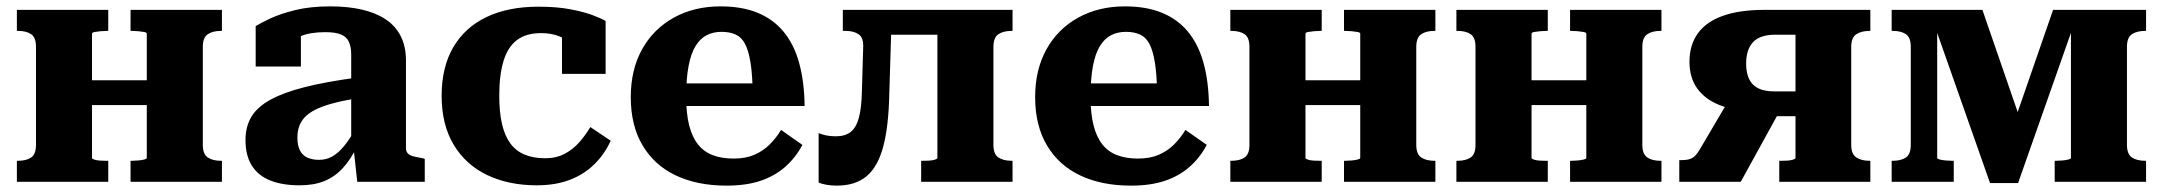

<svg xmlns="http://www.w3.org/2000/svg" viewBox="-20 -571 6793 603"><path d="M93 -116V-424Q93 -453 78 -463.5Q63 -474 36 -474H33V-540H320V-474H316Q307 -474 296 -473Q285 -472 277 -470.5Q269 -469 269 -465V-75Q269 -72 277 -69.5Q285 -67 296 -66.5Q307 -66 316 -66H320V0H33V-66H36Q63 -66 78 -76.5Q93 -87 93 -116ZM441 -75V-465Q441 -469 433 -470.5Q425 -472 414 -473Q403 -474 394 -474H390V-540H677V-474H674Q648 -474 632.5 -463.5Q617 -453 617 -424V-116Q617 -87 632.5 -76.5Q648 -66 674 -66H677V0H390V-66H394Q403 -66 414 -67Q425 -68 433 -70Q441 -72 441 -75ZM202 -241V-319H512V-241Z M1098 -327V-262Q1052 -254 1020 -245Q988 -236 967.5 -225Q947 -214 935.5 -201Q924 -188 919 -172.5Q914 -157 914 -139Q914 -114 922 -98.5Q930 -83 945.5 -76Q961 -69 982 -69Q1004 -69 1022.5 -79Q1041 -89 1059.5 -111Q1078 -133 1097 -167L1103 -115Q1083 -72 1057.5 -44Q1032 -16 999 -2.5Q966 11 921 11Q866 11 828 -4.5Q790 -20 770.5 -51.5Q751 -83 751 -131Q751 -174 770 -205Q789 -236 830.5 -258.5Q872 -281 937.5 -297.5Q1003 -314 1098 -327ZM1102 0 1090 -110 1083 -109V-400Q1083 -423 1076 -439Q1069 -455 1051.5 -462.5Q1034 -470 1001 -470Q955 -470 924.5 -457.5Q894 -445 882 -429Q875 -435 874.5 -443Q874 -451 880 -459Q886 -467 897 -472.5Q908 -478 925 -478V-362H783V-489Q799 -499 830 -513.5Q861 -528 908 -539.5Q955 -551 1018 -551Q1072 -551 1116 -541Q1160 -531 1191 -510.5Q1222 -490 1238.5 -457.5Q1255 -425 1255 -381V-106Q1255 -95 1261 -89Q1267 -83 1278.5 -80Q1290 -77 1308 -74L1314 -72V0Z M1692 -74Q1727 -74 1753.5 -88Q1780 -102 1800 -125Q1820 -148 1834 -172L1898 -129Q1879 -87 1846.5 -55Q1814 -23 1769 -6Q1724 11 1666 11Q1577 11 1509.5 -21.5Q1442 -54 1404.5 -117Q1367 -180 1367 -270Q1367 -360 1403.5 -422.5Q1440 -485 1508 -517.5Q1576 -550 1671 -550Q1728 -550 1770.5 -542Q1813 -534 1841 -523.5Q1869 -513 1882 -505V-339H1745V-486Q1758 -486 1766 -479.5Q1774 -473 1777.5 -463.5Q1781 -454 1780.5 -445Q1780 -436 1778 -431Q1761 -447 1736.5 -457Q1712 -467 1679 -467Q1633 -467 1604 -445.5Q1575 -424 1561.5 -380Q1548 -336 1548 -270Q1548 -219 1556.5 -182Q1565 -145 1582.5 -121Q1600 -97 1627.5 -85.5Q1655 -74 1692 -74Z M2135 -267Q2135 -214 2144.5 -177Q2154 -140 2172.5 -117Q2191 -94 2219 -83.5Q2247 -73 2284 -73Q2322 -73 2349.5 -85Q2377 -97 2397.5 -117.5Q2418 -138 2433 -163L2500 -116Q2479 -76 2446 -47Q2413 -18 2368 -3Q2323 12 2262 12Q2170 12 2102.5 -20Q2035 -52 1998 -114.5Q1961 -177 1961 -266Q1961 -352 1996.5 -416Q2032 -480 2096 -515.5Q2160 -551 2243 -551Q2310 -551 2359 -531Q2408 -511 2440.5 -472Q2473 -433 2489.5 -374.5Q2506 -316 2507 -238H2093V-309H2365L2344 -281Q2343 -338 2337 -375Q2331 -412 2320 -433Q2309 -454 2290.5 -462.5Q2272 -471 2246 -471Q2220 -471 2199.5 -460.5Q2179 -450 2164.5 -426.5Q2150 -403 2142.5 -363.5Q2135 -324 2135 -267Z M2687 -288 2691 -424Q2692 -453 2676.5 -463.5Q2661 -474 2635 -474H2627V-540H2781L2773 -278Q2771 -175 2754 -111Q2737 -47 2701.5 -17.5Q2666 12 2608 12Q2590 12 2574 9Q2558 6 2551 2V-153Q2557 -150 2571.5 -146.5Q2586 -143 2606 -143Q2634 -143 2651.5 -156.5Q2669 -170 2677.5 -201.5Q2686 -233 2687 -288ZM2924 -75V-540H3160V-474H3158Q3131 -474 3115.5 -463.5Q3100 -453 3100 -424V-116Q3100 -87 3115.5 -76.5Q3131 -66 3158 -66H3160V0H2873V-66H2877Q2886 -66 2897 -66.5Q2908 -67 2916 -69.5Q2924 -72 2924 -75ZM2721 -462V-540H3000V-462Z M3405 -267Q3405 -214 3414.5 -177Q3424 -140 3442.5 -117Q3461 -94 3489 -83.5Q3517 -73 3554 -73Q3592 -73 3619.5 -85Q3647 -97 3667.5 -117.5Q3688 -138 3703 -163L3770 -116Q3749 -76 3716 -47Q3683 -18 3638 -3Q3593 12 3532 12Q3440 12 3372.5 -20Q3305 -52 3268 -114.5Q3231 -177 3231 -266Q3231 -352 3266.5 -416Q3302 -480 3366 -515.5Q3430 -551 3513 -551Q3580 -551 3629 -531Q3678 -511 3710.5 -472Q3743 -433 3759.5 -374.5Q3776 -316 3777 -238H3363V-309H3635L3614 -281Q3613 -338 3607 -375Q3601 -412 3590 -433Q3579 -454 3560.5 -462.5Q3542 -471 3516 -471Q3490 -471 3469.5 -460.5Q3449 -450 3434.5 -426.5Q3420 -403 3412.5 -363.5Q3405 -324 3405 -267Z M3904 -116V-424Q3904 -453 3889 -463.5Q3874 -474 3847 -474H3844V-540H4131V-474H4127Q4118 -474 4107 -473Q4096 -472 4088 -470.5Q4080 -469 4080 -465V-75Q4080 -72 4088 -69.5Q4096 -67 4107 -66.5Q4118 -66 4127 -66H4131V0H3844V-66H3847Q3874 -66 3889 -76.5Q3904 -87 3904 -116ZM4252 -75V-465Q4252 -469 4244 -470.5Q4236 -472 4225 -473Q4214 -474 4205 -474H4201V-540H4488V-474H4485Q4459 -474 4443.5 -463.5Q4428 -453 4428 -424V-116Q4428 -87 4443.5 -76.5Q4459 -66 4485 -66H4488V0H4201V-66H4205Q4214 -66 4225 -67Q4236 -68 4244 -70Q4252 -72 4252 -75ZM4013 -241V-319H4323V-241Z M4614 -116V-424Q4614 -453 4599 -463.5Q4584 -474 4557 -474H4554V-540H4841V-474H4837Q4828 -474 4817 -473Q4806 -472 4798 -470.5Q4790 -469 4790 -465V-75Q4790 -72 4798 -69.5Q4806 -67 4817 -66.5Q4828 -66 4837 -66H4841V0H4554V-66H4557Q4584 -66 4599 -76.5Q4614 -87 4614 -116ZM4962 -75V-465Q4962 -469 4954 -470.5Q4946 -472 4935 -473Q4924 -474 4915 -474H4911V-540H5198V-474H5195Q5169 -474 5153.5 -463.5Q5138 -453 5138 -424V-116Q5138 -87 5153.5 -76.5Q5169 -66 5195 -66H5198V0H4911V-66H4915Q4924 -66 4935 -67Q4946 -68 4954 -70Q4962 -72 4962 -75ZM4723 -241V-319H5033V-241Z M5619 -462H5555Q5508 -462 5486 -439Q5464 -416 5464 -371Q5464 -327 5485.5 -305.5Q5507 -284 5552 -284H5640V-206H5516L5490 -220Q5426 -223 5380.5 -241Q5335 -259 5310.5 -293Q5286 -327 5286 -377Q5286 -430 5312.5 -466.5Q5339 -503 5391.5 -521.5Q5444 -540 5521 -540H5854V-474H5852Q5826 -474 5810 -463.5Q5794 -453 5794 -424V-116Q5794 -87 5810 -76.5Q5826 -66 5852 -66H5854V0H5568V-66H5572Q5581 -66 5592 -66.5Q5603 -67 5611 -69.5Q5619 -72 5619 -75ZM5411 -259 5567 -218 5447 0H5254V-68H5259Q5275 -68 5285.5 -71Q5296 -74 5303.5 -81.5Q5311 -89 5318 -101Z M6206 -540 6342 -146 6272 -90 6428 -540H6720V-474H6718Q6691 -474 6675.5 -463.5Q6660 -453 6660 -424V-116Q6660 -87 6675.5 -76.5Q6691 -66 6718 -66H6720V0H6433V-66H6437Q6446 -66 6457 -67Q6468 -68 6476 -70Q6484 -72 6484 -75V-517L6501 -516L6318 4H6230L6047 -516L6064 -517V-75Q6064 -72 6072 -70Q6080 -68 6091 -67Q6102 -66 6111 -66H6116V0H5921V-66H5924Q5951 -66 5966 -76.5Q5981 -87 5981 -116V-424Q5981 -453 5966 -463.5Q5951 -474 5924 -474H5921V-540Z"/></svg>

Font: Roboto Serif
Style: Bold
Weight: 700
Designer: Greg Gazdowicz
Foundry: Commercial Type
Version: Version 1.008